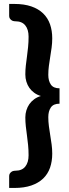

<svg xmlns="http://www.w3.org/2000/svg" viewBox="-20 -796 348 974"><path d="M282 -270Q251 -270 238 -251Q225 -232 225 -202Q225 -179 228 -156.2Q231 -133.5 234.8 -110.2Q238.5 -87 241.8 -63.8Q245 -40.5 245 -16.5Q245 22.5 233.8 54.8Q222.5 87 198.8 109.8Q175 132.5 138.8 145Q102.5 157.5 53 157.5H26.5V97.5Q26.5 90 29.5 85Q32.5 80 37 76.5Q41.5 73 46.5 71.5Q51.5 70 55.5 70H58Q91.5 70 108.2 49Q125 28 125 -8Q125 -35.5 122.5 -60.5Q120 -85.5 116.8 -108.8Q113.5 -132 111 -154.8Q108.5 -177.5 108.5 -200.5Q108.5 -219 113.8 -236.2Q119 -253.5 129 -267.8Q139 -282 153.8 -292.8Q168.5 -303.5 187.5 -309Q168.5 -314.5 153.8 -325.2Q139 -336 129 -350.2Q119 -364.5 113.8 -381.8Q108.5 -399 108.5 -418Q108.5 -441 111 -463.5Q113.5 -486 116.8 -509.2Q120 -532.5 122.5 -557.5Q125 -582.5 125 -610Q125 -646.5 108.2 -667.2Q91.5 -688 58 -688H55.5Q51.5 -688 46.5 -689.5Q41.5 -691 37 -694.5Q32.5 -698 29.5 -703Q26.5 -708 26.5 -715.5V-776H53Q102.5 -776 138.8 -763.5Q175 -751 198.8 -728Q222.5 -705 233.8 -672.8Q245 -640.5 245 -601.5Q245 -577.5 241.8 -554.2Q238.5 -531 234.8 -507.8Q231 -484.5 228 -461.8Q225 -439 225 -416Q225 -386 238 -367Q251 -348 282 -348Z"/></svg>

Font: LatoLatin Heavy
Style: Regular
Weight: 800
Designer: Lukasz Dziedzic with Adam Twardoch and Botio Nikoltchev
Foundry: tyPoland Lukasz Dziedzic
Version: Version 2.015; 2015-08-06; http://www.latofonts.com/